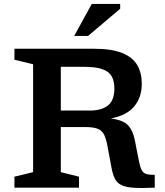

<svg xmlns="http://www.w3.org/2000/svg" viewBox="-20 -955 842 977"><path d="M53.5 -651V-707H457.5Q548.5 -707 602 -685.2Q655.5 -663.5 678.5 -623.5Q701.5 -583.5 701.5 -529.5Q701.5 -460 663.2 -413.8Q625 -367.5 543.5 -352Q606 -344.5 631.2 -317.8Q656.5 -291 666 -242L687 -135.5Q693 -104.5 701 -89.5Q709 -74.5 724.2 -69.8Q739.5 -65 767.5 -65V0Q702 3 661.5 0.5Q621 -2 598.5 -12.8Q576 -23.5 564.8 -45.5Q553.5 -67.5 547 -103.5L527 -211Q520 -249.5 509.2 -270.5Q498.5 -291.5 476.2 -300Q454 -308.5 413.5 -308.5H289.5V-79L382 -56V0H53.5V-56L148.5 -79V-628ZM436.5 -392.5Q497 -392.5 529.5 -418.5Q562 -444.5 562 -504.5Q562 -542 548.5 -566.5Q535 -591 501 -603Q467 -615 406 -615H289.5V-392.5ZM357.5 -772 447 -935H591.5V-910.5L428 -772Z"/></svg>

Font: Newsreader 6pt Medium
Style: Regular
Weight: 500
Designer: Hugues Gentile
Foundry: Production Type
Version: Version 1.003; ttfautohint (v1.8.3)